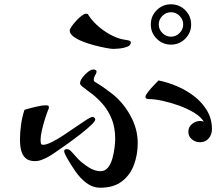

<svg xmlns="http://www.w3.org/2000/svg" viewBox="-20 -844 1040 895"><path d="M834 -730Q834 -753 817 -770Q800 -787 777 -787Q754 -787 737 -770Q720 -753 720 -730Q720 -707 737 -690Q754 -673 777 -673Q800 -673 817 -690Q834 -707 834 -730ZM424 -287Q424 -279 404.5 -260.5Q385 -242 355.5 -219Q326 -196 294.5 -173.5Q263 -151 238 -134Q213 -117 203 -112Q190 -105 174.5 -99Q159 -93 143 -93Q114 -93 99 -107Q84 -121 78.5 -143.5Q73 -166 73 -190Q73 -226 78 -262Q83 -298 94 -332Q113 -338 143.5 -345.5Q174 -353 193 -353Q201 -353 204.5 -351.5Q208 -350 208 -341Q208 -339 207 -337Q206 -335 205 -333Q198 -316 189.5 -289Q181 -262 175 -235.5Q169 -209 169 -190Q169 -184 170.5 -176.5Q172 -169 181 -169Q196 -169 222 -182Q248 -195 277.5 -214.5Q307 -234 335 -253.5Q363 -273 383.5 -286Q404 -299 411 -299Q416 -299 420 -295.5Q424 -292 424 -287ZM622 -177Q622 -122 604 -74.5Q586 -27 547.5 2Q509 31 448 31Q412 31 383 9Q354 -13 332.5 -44Q311 -75 295 -103Q291 -110 285 -121.5Q279 -133 279 -140Q279 -145 283.5 -147Q288 -149 292 -149Q299 -149 305 -144.5Q311 -140 315 -135Q323 -127 330 -118.5Q337 -110 345 -102Q364 -83 392.5 -64.5Q421 -46 449 -46Q470 -46 483.5 -63Q497 -80 504 -105.5Q511 -131 514 -156Q517 -181 517 -196Q517 -250 500.5 -290Q484 -330 459.5 -358Q435 -386 410.5 -405Q386 -424 369.5 -436Q353 -448 353 -455Q353 -467 364 -482Q375 -497 389.5 -508.5Q404 -520 416 -520Q420 -520 425 -518Q430 -516 430 -511Q430 -503 423.5 -493Q417 -483 417 -471Q417 -468 419 -466Q421 -464 422 -462Q424 -461 426.5 -460Q429 -459 431 -457Q448 -447 464 -435.5Q480 -424 496 -412Q550 -372 586 -308.5Q622 -245 622 -177ZM968 -242Q968 -217 953 -199Q938 -181 912 -181Q891 -181 874.5 -194.5Q858 -208 858 -230Q858 -252 875 -266Q892 -280 912 -280Q921 -280 930 -277Q916 -300 884.5 -319Q853 -338 814 -352Q775 -366 738 -374Q701 -382 675 -382Q669 -382 663.5 -384Q658 -386 658 -393Q658 -400 670.5 -416Q683 -432 698 -447.5Q713 -463 719 -469Q760 -461 804 -442.5Q848 -424 885 -395.5Q922 -367 945 -328.5Q968 -290 968 -242ZM590 -647Q590 -633 574 -626.5Q558 -620 539 -618Q520 -616 510 -616Q498 -616 474 -620.5Q450 -625 421 -632.5Q392 -640 365.5 -650.5Q339 -661 322 -674Q305 -687 305 -701Q305 -708 314 -721Q323 -734 335.5 -747.5Q348 -761 360.5 -770.5Q373 -780 380 -780Q386 -780 389 -779Q404 -753 431.5 -727.5Q459 -702 492.5 -683.5Q526 -665 555 -660Q560 -659 575 -656.5Q590 -654 590 -647ZM871 -730Q871 -691 843.5 -663.5Q816 -636 777 -636Q738 -636 710.5 -663.5Q683 -691 683 -730Q683 -769 710.5 -796.5Q738 -824 777 -824Q816 -824 843.5 -796.5Q871 -769 871 -730Z"/></svg>

Font: Kaisei Decol Medium
Style: Regular
Weight: 500
Designer: Font-Kai, 金井和夫
Foundry: KAZUO KANAI
Version: Version 5.003